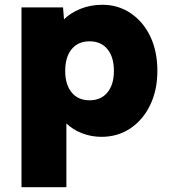

<svg xmlns="http://www.w3.org/2000/svg" viewBox="-20 -564 711 804"><path d="M70 220V-533H244L248 -483Q275 -510 317 -527Q359 -544 409 -544Q475 -544 527.5 -508.5Q580 -473 609.5 -411Q639 -349 639 -267Q639 -187 609 -124.5Q579 -62 526 -26.5Q473 9 405 9Q362 9 323.5 -6Q285 -21 258 -47V220ZM355 -144Q403 -144 430 -177Q457 -210 457 -267Q457 -325 430 -358Q403 -391 355 -391Q307 -391 280 -358Q253 -325 253 -267Q253 -210 280 -177Q307 -144 355 -144Z"/></svg>

Font: Lexend Deca ExtraBold
Style: Regular
Weight: 800
Designer: Bonnie Shaver-Troup, Thomas Jockin
Foundry: Lexend
Version: Version 1.008; ttfautohint (v1.8.4.7-5d5b)